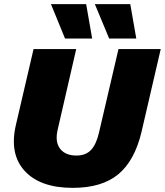

<svg xmlns="http://www.w3.org/2000/svg" viewBox="-20 -897 796 927"><path d="M396 -877 425 -711H294L226 -877ZM609 -877 638 -711H507L438 -877ZM331 10Q174 10 99 -72Q24 -154 57 -295L142 -660H348L258 -269Q245 -211 270.5 -178.5Q296 -146 349 -146Q394 -146 419.5 -173Q445 -200 458 -257L552 -660H756L663 -259Q630 -121 551 -55.5Q472 10 331 10Z"/></svg>

Font: Elaine Sans ExtraBold
Style: Italic
Weight: 800
Italic angle: -13°
Designer: Wei Huang
Foundry: Wei Huang
Version: Version 2.001;December 24, 2019;FontCreator 12.0.0.2547 64-b